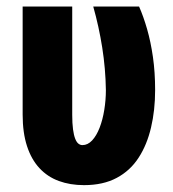

<svg xmlns="http://www.w3.org/2000/svg" viewBox="-20 -548 521 579"><path d="M48.3 -528.3H197.8V-201.7Q197.8 -175.8 200.2 -158Q202.6 -140.1 206.8 -129.6Q210.9 -119.1 216.6 -114.7Q222.2 -110.4 228.5 -110.4Q244.6 -110.4 257.8 -124.5Q271 -138.7 280.3 -162.6Q289.6 -186.5 294.4 -216.3Q299.3 -246.1 299.3 -276.4Q298.3 -341.3 288.3 -404.5Q278.3 -467.8 261.2 -528.3H399.4Q412.6 -498.5 423.6 -460.2Q434.6 -421.9 441.2 -376Q447.8 -330.1 447.8 -276.4Q447.8 -215.8 435.5 -163.6Q423.3 -111.3 397.9 -72.3Q372.6 -33.2 331.8 -11.5Q291 10.3 233.4 10.3Q191.4 10.3 157.5 -2.2Q123.5 -14.6 99.1 -40.8Q74.7 -66.9 61.5 -107.2Q48.3 -147.5 48.3 -202.6Z"/></svg>

Font: Roboto Condensed ExtraBold
Style: Regular
Weight: 800
Designer: Christian Robertson
Foundry: Google
Version: Version 3.008; 2023